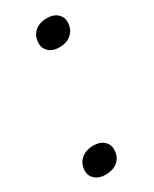

<svg xmlns="http://www.w3.org/2000/svg" viewBox="-140 -537 469 584"><g transform="rotate(-30 94.5 -245.0)"><path d="M49.8 5.9Q27.8 5.9 14.4 -5.9Q1 -17.6 1 -35.2Q1 -59.1 17.3 -74.5Q33.7 -89.8 62 -89.8Q84.5 -89.8 97.7 -78.1Q110.8 -66.4 110.8 -48.8Q110.8 -23.9 94.7 -9Q78.6 5.9 49.8 5.9ZM122.1 -399.9Q99.6 -399.9 86.4 -411.6Q73.2 -423.3 73.2 -440.9Q73.2 -465.8 89.1 -481Q105 -496.1 133.8 -496.1Q155.8 -496.1 168.9 -484.4Q182.1 -472.7 182.1 -455.1Q182.1 -431.2 166.3 -415.5Q150.4 -399.9 122.1 -399.9Z"/></g></svg>

Font: Creato Display
Style: Italic
Weight: 400
Italic angle: -10°
Version: Version 1.000